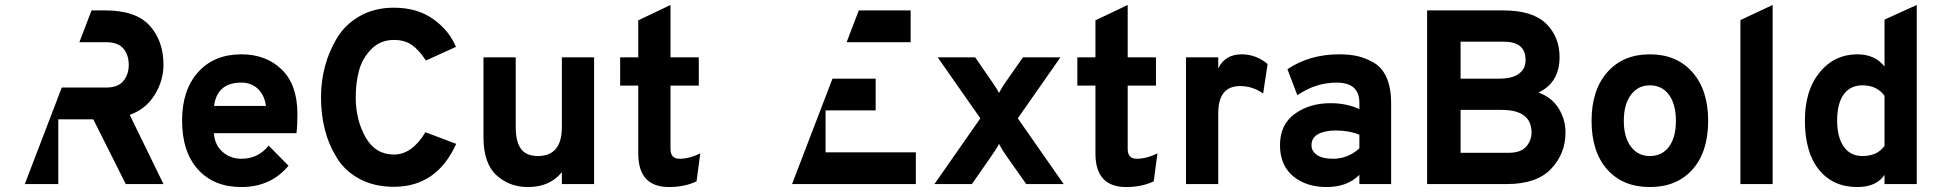

<svg xmlns="http://www.w3.org/2000/svg" viewBox="-20 -742 7822 774"><path d="M80 0 229 -389H407Q455 -389 477 -415Q499 -441 499 -481Q499 -520 477.5 -546Q456 -572 407 -572H300L349 -700H405Q528 -700 583.5 -638.5Q639 -577 639 -481Q639 -417 603.5 -359.5Q568 -302 503 -279L639 0H487L356 -261H215V0Z M953 12Q842 12 778 -59Q714 -130 714 -256Q714 -379 778.5 -451Q843 -523 953 -523Q1053 -523 1116 -461.5Q1179 -400 1179 -282Q1179 -233 1175 -205H842Q846 -157 877.5 -129.5Q909 -102 953 -102Q1021 -102 1063 -155L1143 -74Q1072 12 953 12ZM843 -315H1052Q1046 -359 1019.5 -384Q993 -409 953 -409Q855 -409 843 -315Z M1568 11Q1489 11 1430 -20.5Q1371 -52 1338 -105.5Q1305 -159 1289.5 -220Q1274 -281 1274 -350Q1274 -414 1290 -474.5Q1306 -535 1339 -589.5Q1372 -644 1431 -677.5Q1490 -711 1568 -711Q1662 -711 1726.5 -665Q1791 -619 1818 -553L1697 -498Q1669 -541 1640 -561Q1611 -581 1568 -581Q1513 -581 1476.5 -543.5Q1440 -506 1427 -456.5Q1414 -407 1414 -350Q1414 -259 1453.5 -189Q1493 -119 1568 -119Q1641 -119 1695 -209L1819 -162Q1741 11 1568 11Z M2245 -48Q2197 12 2108 12Q2033 12 1981 -36Q1929 -84 1929 -189V-511H2059V-231Q2059 -170 2080.5 -141.5Q2102 -113 2148 -113Q2245 -113 2245 -229V-511H2375V0H2245Z M2677 12Q2553 12 2553 -123V-397H2480V-511H2553V-660L2683 -722V-511H2797V-397H2683V-142Q2683 -102 2719 -102Q2760 -102 2803 -124L2788 -11Q2740 12 2677 12Z M3173 0 3336 -425H3510V-297H3308V-128H3672V0ZM3393 -572 3442 -700H3651V-572Z M3760 -511H3911L3978 -414Q4003 -378 4007 -367Q4022 -395 4036 -414L4104 -511H4255L4083 -265L4268 0H4117L4036 -115Q4022 -134 4007 -162Q4003 -151 3978 -115L3898 0H3747L3932 -265Z M4520 12Q4396 12 4396 -123V-397H4323V-511H4396V-660L4526 -722V-511H4640V-397H4526V-142Q4526 -102 4562 -102Q4603 -102 4646 -124L4631 -11Q4583 12 4520 12Z M4891 -466Q4918 -523 4986 -523Q5043 -523 5090 -484L5072 -365Q5030 -395 4979 -395Q4891 -395 4891 -285V0H4761V-511H4891Z M5460 -37Q5411 12 5328 12Q5245 12 5192.5 -32Q5140 -76 5140 -157Q5140 -240 5199.5 -283Q5259 -326 5343 -326Q5410 -326 5460 -302V-328Q5460 -409 5368 -409Q5284 -409 5210 -358L5170 -463Q5259 -523 5379 -523Q5420 -523 5451.5 -516Q5483 -509 5517 -490Q5551 -471 5569.5 -429.5Q5588 -388 5588 -326V0H5460ZM5267 -157Q5267 -132 5289.5 -117Q5312 -102 5353 -102Q5414 -102 5460 -144V-199Q5418 -216 5365 -216Q5321 -216 5294 -201.5Q5267 -187 5267 -157Z M6040 -700Q6159 -700 6213 -646.5Q6267 -593 6267 -512Q6267 -409 6182 -369Q6237 -349 6264 -304Q6291 -259 6291 -208Q6291 -123 6233 -61.5Q6175 0 6054 0H5733V-700ZM5868 -126H6061Q6110 -126 6132 -150.5Q6154 -175 6154 -208Q6154 -299 6033 -299H5868ZM5868 -425H6024Q6077 -425 6103.5 -445Q6130 -465 6130 -500Q6130 -574 6042 -574H5868Z M6396 -255Q6396 -379 6459.5 -451Q6523 -523 6631 -523Q6739 -523 6802.5 -451Q6866 -379 6866 -255Q6866 -130 6803 -59Q6740 12 6631 12Q6522 12 6459 -59Q6396 -130 6396 -255ZM6631 -113Q6680 -113 6708 -150.5Q6736 -188 6736 -255Q6736 -322 6708 -360Q6680 -398 6631 -398Q6583 -398 6554.5 -359.5Q6526 -321 6526 -255Q6526 -189 6554.5 -151Q6583 -113 6631 -113Z M7126 -722V0H6996V-661Z M7467 12Q7369 12 7312.5 -58Q7256 -128 7256 -256Q7256 -378 7315.5 -450.5Q7375 -523 7468 -523Q7538 -523 7577 -474V-663L7707 -722V0H7577V-37Q7544 12 7467 12ZM7386 -256Q7386 -189 7412.5 -151Q7439 -113 7488 -113Q7548 -113 7577 -154V-356Q7546 -398 7488 -398Q7439 -398 7412.5 -361.5Q7386 -325 7386 -256Z"/></svg>

Font: ReCut ExtraBold
Style: Regular
Weight: 800
Designer: Giant Group (for alternate capitals set)
Version: Version 2.002;FEAKit 1.0